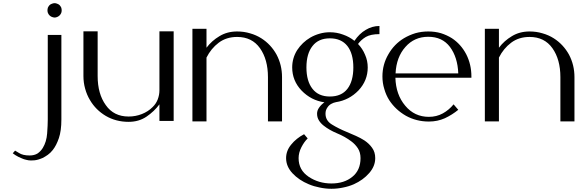

<svg xmlns="http://www.w3.org/2000/svg" viewBox="-20 -758 3648 1199"><path d="M365.2 -693.4Q365.2 -702.1 362.3 -710.9Q358.4 -718.8 352.5 -725.6Q346.7 -731.4 337.9 -734.4Q329.1 -738.3 321.3 -738.3Q312.5 -738.3 303.7 -734.4Q294.9 -731.4 289.1 -725.6Q283.2 -718.8 279.3 -710.9Q276.4 -702.1 276.4 -693.4Q276.4 -684.6 279.3 -676.8Q283.2 -668 289.1 -662.1Q294.9 -656.2 303.7 -652.3Q308.6 -650.4 313.5 -649.4Q317.4 -648.4 321.3 -648.4Q329.1 -648.4 337.9 -652.3Q346.7 -656.2 352.5 -662.1Q358.4 -668 362.3 -676.8Q365.2 -684.6 365.2 -693.4ZM172.9 244.1Q172.9 244.1 194.3 243.2Q216.8 241.2 246.1 228.5Q261.7 220.7 278.3 209Q294.9 197.3 309.6 178.7Q332 150.4 347.7 104.5Q363.3 58.6 363.3 -11.7Q363.3 -187.5 363.3 -540Q348.6 -540 321.3 -540Q306.6 -540 278.3 -540Q278.3 -540 278.3 -476.6Q278.3 -414.1 278.3 -330.1Q278.3 -293.9 278.3 -256.8Q278.3 -219.7 278.3 -184.6Q278.3 -120.1 278.3 -72.3Q278.3 -23.4 278.3 -11.7Q278.3 22.5 274.4 75.2Q270.5 127.9 247.1 166Q234.4 186.5 214.8 200.2Q194.3 212.9 165 212.9Q122.1 212.9 98.6 197.3Q74.2 182.6 74.2 182.6Q69.3 188.5 59.6 199.2Q59.6 199.2 76.2 210.9Q92.8 221.7 117.2 231.4Q129.9 237.3 144.5 240.2Q158.2 244.1 172.9 244.1Z M501 -283.2Q501 -242.2 511.7 -204.1Q522.5 -165 542 -132.8Q578.1 -71.3 640.6 -34.2Q704.1 2.9 783.2 2.9Q846.7 2.9 894.5 -29.3Q943.4 -62.5 975.6 -106.4Q975.6 -72.3 975.6 -2.9Q1005.9 -2.9 1064.5 -2.9Q1064.5 -189.5 1064.5 -562.5Q1035.2 -562.5 975.6 -562.5Q975.6 -439.5 975.6 -194.3Q975.6 -165 964.8 -136.7Q954.1 -109.4 932.6 -88.9Q905.3 -61.5 866.2 -45.9Q827.1 -30.3 783.2 -30.3Q690.4 -30.3 640.6 -101.6Q589.8 -171.9 589.8 -283.2Q589.8 -284.2 589.8 -320.3Q589.8 -356.4 589.8 -403.3Q589.8 -460 589.8 -510.7Q589.8 -562.5 589.8 -562.5Q560.5 -562.5 501 -562.5Q501 -562.5 501 -510.7Q501 -460 501 -403.3Q501 -356.4 501 -320.3Q501 -284.2 501 -283.2Z M1741.2 -276.4Q1741.2 -352.5 1707 -417Q1671.9 -480.5 1612.3 -518.6Q1580.1 -539.1 1542 -549.8Q1503.9 -561.5 1460.9 -561.5Q1398.4 -561.5 1350.6 -532.2Q1302.7 -503.9 1269.5 -460Q1269.5 -499 1269.5 -578.1Q1240.2 -578.1 1181.6 -578.1Q1181.6 -385.7 1181.6 0Q1210.9 0 1269.5 0Q1269.5 -132.8 1269.5 -398.4Q1297.9 -455.1 1345.7 -491.2Q1393.6 -527.3 1460.9 -527.3Q1553.7 -527.3 1603.5 -457Q1653.3 -386.7 1653.3 -276.4Q1653.3 -275.4 1653.3 -239.3Q1653.3 -203.1 1653.3 -157.2Q1653.3 -101.6 1653.3 -50.8Q1653.3 0 1653.3 0Q1682.6 0 1741.2 0Q1741.2 0 1741.2 -35.2Q1741.2 -70.3 1741.2 -116.2Q1741.2 -172.9 1741.2 -223.6Q1741.2 -275.4 1741.2 -276.4Z M2349.6 -544.9Q2349.6 -561.5 2349.6 -595.7Q2303.7 -595.7 2263.7 -571.3Q2223.6 -547.9 2193.4 -502.9Q2162.1 -528.3 2122.1 -542Q2083 -556.6 2040 -556.6Q2006.8 -556.6 1976.6 -547.9Q1945.3 -539.1 1918 -523.4Q1868.2 -494.1 1835.9 -445.3Q1804.7 -395.5 1804.7 -336.9Q1804.7 -253.9 1863.3 -192.4Q1922.9 -130.9 2005.9 -119.1Q1985.4 -104.5 1972.7 -85.9Q1960 -68.4 1960 -47.9Q1960 -24.4 1971.7 -5.9Q1982.4 11.7 2001 26.4Q2035.2 53.7 2084 74.2Q2133.8 94.7 2172.9 124Q2198.2 142.6 2214.8 168Q2231.4 193.4 2231.4 229.5Q2231.4 304.7 2180.7 345.7Q2129.9 387.7 2049.8 387.7Q1969.7 387.7 1907.2 345.7Q1844.7 303.7 1844.7 229.5Q1844.7 195.3 1862.3 161.1Q1879.9 127 1901.4 106.4Q1893.6 97.7 1878.9 80.1Q1829.1 106.4 1797.9 145.5Q1766.6 183.6 1766.6 229.5Q1766.6 281.2 1806.6 324.2Q1846.7 367.2 1908.2 392.6Q1940.4 406.2 1976.6 413.1Q2012.7 420.9 2049.8 420.9Q2086.9 420.9 2123 413.1Q2158.2 406.2 2189.5 392.6Q2248 366.2 2285.2 323.2Q2323.2 280.3 2323.2 229.5Q2323.2 191.4 2303.7 165Q2285.2 138.7 2255.9 119.1Q2231.4 103.5 2203.1 90.8Q2174.8 78.1 2146.5 66.4Q2093.8 44.9 2052.7 19.5Q2012.7 -4.9 2012.7 -47.9Q2012.7 -59.6 2015.6 -69.3Q2019.5 -80.1 2025.4 -87.9Q2034.2 -101.6 2048.8 -109.4Q2062.5 -117.2 2078.1 -120.1Q2160.2 -132.8 2218.8 -193.4Q2276.4 -254.9 2276.4 -336.9Q2276.4 -378.9 2259.8 -416Q2244.1 -454.1 2215.8 -483.4Q2235.4 -509.8 2264.6 -527.3Q2294.9 -544.9 2349.6 -544.9ZM2040 -155.3Q1968.8 -155.3 1931.6 -203.1Q1893.6 -251 1893.6 -336.9Q1893.6 -422.9 1931.6 -470.7Q1968.8 -518.6 2040 -518.6Q2111.3 -518.6 2149.4 -470.7Q2186.5 -422.9 2186.5 -336.9Q2186.5 -251 2149.4 -203.1Q2112.3 -155.3 2040 -155.3Z M2923.8 -280.3Q2923.8 -355.5 2891.6 -418.9Q2858.4 -482.4 2801.8 -519.5Q2770.5 -539.1 2733.4 -550.8Q2696.3 -561.5 2654.3 -561.5Q2612.3 -561.5 2574.2 -550.8Q2536.1 -539.1 2502.9 -519.5Q2441.4 -482.4 2405.3 -418.9Q2368.2 -355.5 2368.2 -280.3Q2368.2 -239.3 2379.9 -202.1Q2390.6 -164.1 2411.1 -131.8Q2450.2 -72.3 2514.6 -35.2Q2580.1 1 2658.2 1Q2711.9 1 2757.8 -19.5Q2803.7 -41 2841.8 -72.3Q2832 -83 2812.5 -106.4Q2784.2 -71.3 2745.1 -49.8Q2706.1 -28.3 2658.2 -28.3Q2568.4 -28.3 2510.7 -97.7Q2452.1 -167 2449.2 -272.5Q2585.9 -272.5 2859.4 -272.5Q2880.9 -272.5 2923.8 -272.5Q2923.8 -272.5 2923.8 -275.4Q2923.8 -278.3 2923.8 -280.3ZM2654.3 -528.3Q2742.2 -528.3 2790 -464.8Q2837.9 -400.4 2841.8 -299.8Q2711.9 -299.8 2450.2 -299.8Q2455.1 -401.4 2511.7 -464.8Q2567.4 -528.3 2654.3 -528.3Z M3567.4 -276.4Q3567.4 -352.5 3533.2 -417Q3498 -480.5 3438.5 -518.6Q3406.2 -539.1 3368.2 -549.8Q3330.1 -561.5 3287.1 -561.5Q3224.6 -561.5 3176.8 -532.2Q3128.9 -503.9 3095.7 -460Q3095.7 -499 3095.7 -578.1Q3066.4 -578.1 3007.8 -578.1Q3007.8 -385.7 3007.8 0Q3037.1 0 3095.7 0Q3095.7 -132.8 3095.7 -398.4Q3124 -455.1 3171.9 -491.2Q3219.7 -527.3 3287.1 -527.3Q3379.9 -527.3 3429.7 -457Q3479.5 -386.7 3479.5 -276.4Q3479.5 -275.4 3479.5 -239.3Q3479.5 -203.1 3479.5 -157.2Q3479.5 -101.6 3479.5 -50.8Q3479.5 0 3479.5 0Q3508.8 0 3567.4 0Q3567.4 0 3567.4 -35.2Q3567.4 -70.3 3567.4 -116.2Q3567.4 -172.9 3567.4 -223.6Q3567.4 -275.4 3567.4 -276.4Z"/></svg>

Font: Suave
Style: Regular
Weight: 400
Designer: Manu Ambady
Version: Version 1.0